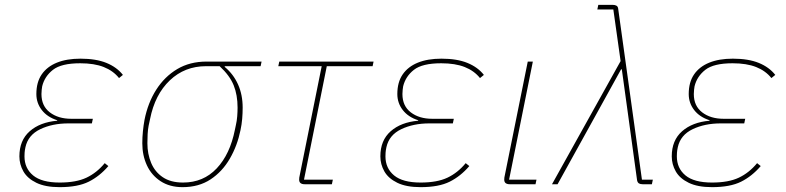

<svg xmlns="http://www.w3.org/2000/svg" viewBox="-20 -760 3244 792"><path d="M412 -87 427 -75Q391 -33 346 -10.5Q301 12 226 12Q167 12 130 -6Q93 -24 76.5 -53Q60 -82 60 -115Q60 -181 102.5 -218.5Q145 -256 216 -262V-264Q175 -277 152.5 -306Q130 -335 130 -372Q130 -421 152 -453Q174 -485 214.5 -501.5Q255 -518 312 -518Q376 -518 419 -500.5Q462 -483 487 -451L471 -438Q447 -468 408 -483.5Q369 -499 311 -499Q233 -499 198.5 -472Q164 -445 154 -404Q153 -397 152 -389.5Q151 -382 151 -372Q151 -323 185.5 -296.5Q220 -270 274 -270H363L359 -251H262Q196 -251 146 -227Q96 -203 85 -153Q82 -139 81.5 -130Q81 -121 81 -115Q81 -66 116.5 -36.5Q152 -7 226 -7Q294 -7 336.5 -27Q379 -47 412 -87Z M1055 -487H907V-484Q943 -454 962 -411.5Q981 -369 981 -316Q981 -293 979 -269.5Q977 -246 972 -223Q959 -159 928 -105.5Q897 -52 848.5 -20Q800 12 733 12Q680 12 642.5 -12.5Q605 -37 586 -78Q567 -119 567 -169Q567 -194 569.5 -218.5Q572 -243 576 -265Q590 -336 624.5 -390Q659 -444 711 -475Q763 -506 832 -506H1059ZM886 -487H830Q742 -487 680.5 -428.5Q619 -370 599 -269L593 -241Q590 -225 589 -207Q588 -189 588 -169Q588 -125 603.5 -88Q619 -51 651.5 -29Q684 -7 735 -7Q819 -7 874 -65.5Q929 -124 949 -225L953 -244Q957 -261 958.5 -280Q960 -299 960 -316Q960 -368 944 -408Q928 -448 886 -487Z M1349 0H1237Q1226 0 1220 -4.5Q1214 -9 1214 -19Q1214 -24 1214.5 -27.5Q1215 -31 1216 -35L1307 -487H1128L1132 -506H1521L1517 -487H1328L1234 -19H1353Z M1901 -87 1916 -75Q1880 -33 1835 -10.5Q1790 12 1715 12Q1656 12 1619 -6Q1582 -24 1565.5 -53Q1549 -82 1549 -115Q1549 -181 1591.5 -218.5Q1634 -256 1705 -262V-264Q1664 -277 1641.5 -306Q1619 -335 1619 -372Q1619 -421 1641 -453Q1663 -485 1703.5 -501.5Q1744 -518 1801 -518Q1865 -518 1908 -500.5Q1951 -483 1976 -451L1960 -438Q1936 -468 1897 -483.5Q1858 -499 1800 -499Q1722 -499 1687.5 -472Q1653 -445 1643 -404Q1642 -397 1641 -389.5Q1640 -382 1640 -372Q1640 -323 1674.5 -296.5Q1709 -270 1763 -270H1852L1848 -251H1751Q1685 -251 1635 -227Q1585 -203 1574 -153Q1571 -139 1570.5 -130Q1570 -121 1570 -115Q1570 -66 1605.5 -36.5Q1641 -7 1715 -7Q1783 -7 1825.5 -27Q1868 -47 1901 -87Z M2193 -19 2189 0H2083Q2072 0 2066 -4.5Q2060 -9 2060 -19Q2060 -24 2060.5 -27.5Q2061 -31 2062 -35L2157 -506H2178L2080 -19Z M2540 -508 2510 -721H2444L2448 -740H2507Q2517 -740 2523 -736.5Q2529 -733 2530 -724L2628 -19H2673L2669 0H2631Q2621 0 2615.5 -3.5Q2610 -7 2608 -16L2569 -300L2545 -474H2542L2447 -302L2280 0H2257Z M3103 -87 3118 -75Q3082 -33 3037 -10.5Q2992 12 2917 12Q2858 12 2821 -6Q2784 -24 2767.5 -53Q2751 -82 2751 -115Q2751 -181 2793.5 -218.5Q2836 -256 2907 -262V-264Q2866 -277 2843.5 -306Q2821 -335 2821 -372Q2821 -421 2843 -453Q2865 -485 2905.5 -501.5Q2946 -518 3003 -518Q3067 -518 3110 -500.5Q3153 -483 3178 -451L3162 -438Q3138 -468 3099 -483.5Q3060 -499 3002 -499Q2924 -499 2889.5 -472Q2855 -445 2845 -404Q2844 -397 2843 -389.5Q2842 -382 2842 -372Q2842 -323 2876.5 -296.5Q2911 -270 2965 -270H3054L3050 -251H2953Q2887 -251 2837 -227Q2787 -203 2776 -153Q2773 -139 2772.5 -130Q2772 -121 2772 -115Q2772 -66 2807.5 -36.5Q2843 -7 2917 -7Q2985 -7 3027.5 -27Q3070 -47 3103 -87Z"/></svg>

Font: IBM Plex Sans Thin
Style: Italic
Weight: 250
Italic angle: -11.31°
Designer: Mike Abbink, Paul van der Laan, Pieter van Rosmalen
Foundry: Bold Monday
Version: Version 3.201